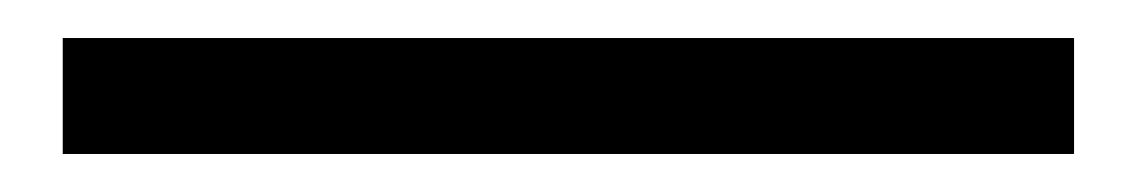

<svg xmlns="http://www.w3.org/2000/svg" viewBox="-20 59 599 101"><path d="M13 140V79H545V140Z"/></svg>

Font: Source Han Sans SC
Style: Regular
Weight: 400
Designer: Ryoko NISHIZUKA 西塚涼子 (kana, bopomofo & ideographs); Paul D. Hunt (Latin, Greek & Cyrillic); Sandoll Communications 산돌커뮤니
Foundry: Adobe
Version: Version 2.002;hotconv 1.0.116;makeotfexe 2.5.65601; ttfautoh